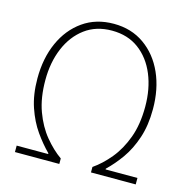

<svg xmlns="http://www.w3.org/2000/svg" viewBox="-108 -844 935 949"><g transform="rotate(15 359.5 -369.5)"><path d="M51 0V-33H212V-37Q176 -73 142 -121Q108 -169 86 -233.5Q64 -298 64 -381Q64 -484 100 -564.5Q136 -645 202.5 -692Q269 -739 360 -739Q450 -739 516.5 -692Q583 -645 619 -564.5Q655 -484 655 -381Q655 -298 633.5 -233.5Q612 -169 578 -121Q544 -73 506 -37V-33H669V0H440V-28Q485 -59 525 -107.5Q565 -156 590 -224Q615 -292 615 -383Q615 -474 585 -546.5Q555 -619 498 -661.5Q441 -704 360 -704Q279 -704 222 -661.5Q165 -619 134.5 -546.5Q104 -474 104 -383Q104 -292 129 -224Q154 -156 194 -107.5Q234 -59 278 -28V0Z"/></g></svg>

Font: Noto Sans KR Thin
Style: Regular
Weight: 100
Designer: Ryoko NISHIZUKA 西塚涼子 (kana, bopomofo & ideographs); Paul D. Hunt (Latin, Greek & Cyrillic); Sandoll Communications 산돌커뮤니
Foundry: Adobe
Version: Version 2.004-H2;hotconv 1.0.118;makeotfexe 2.5.65603